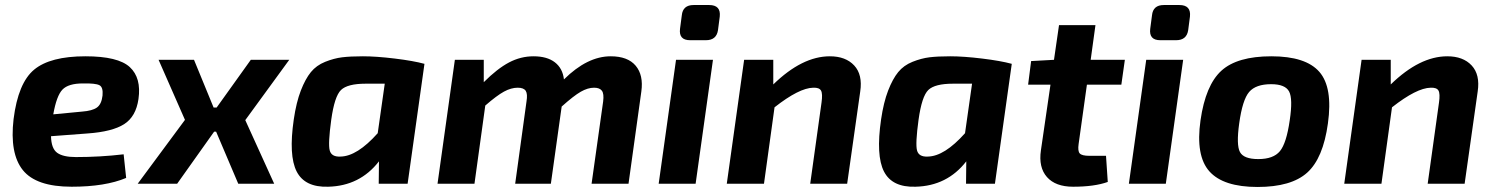

<svg xmlns="http://www.w3.org/2000/svg" viewBox="-20 -731 5946 764"><path d="M472 -117 482 -23Q399 12 265 12Q124 12 71 -54Q18 -120 34 -257Q52 -401 116 -454Q180 -507 320 -507Q450 -507 496.5 -464Q543 -421 531 -337Q521 -267 474 -237Q427 -207 329 -200L183 -189Q184 -140 207.5 -123Q231 -106 282 -106Q379 -106 472 -117ZM192 -276 307 -287Q347 -290 365.5 -303Q384 -316 388 -351Q391 -384 375.5 -392Q360 -400 310 -399Q252 -399 228.5 -374.5Q205 -350 192 -276Z M956 -253 1071 0H928L840 -207H832L685 0H528L716 -254L611 -493H752L830 -303H842L978 -493H1131Z M1602 0H1487L1488 -89Q1412 9 1286 12Q1193 15 1160.5 -48.5Q1128 -112 1149 -256Q1159 -324 1177 -370.5Q1195 -417 1217 -444Q1239 -471 1274 -485Q1309 -499 1341.5 -503Q1374 -507 1424 -507Q1477 -507 1551 -498Q1625 -489 1669 -477ZM1511 -398H1435Q1363 -398 1337 -373Q1311 -348 1298 -254Q1285 -159 1292 -132.5Q1299 -106 1335 -108Q1401 -109 1483 -201Z M1905 -493V-404Q1959 -458 2005.5 -482.5Q2052 -507 2103 -507Q2157 -507 2188 -483Q2219 -459 2224 -415Q2317 -507 2410 -507Q2478 -507 2509.5 -469.5Q2541 -432 2532 -367L2481 0H2334L2380 -327Q2384 -358 2375 -370Q2366 -382 2344 -382Q2319 -382 2291 -366Q2263 -350 2215 -307L2172 0H2030L2075 -327Q2080 -357 2072 -369.5Q2064 -382 2040 -382Q2014 -382 1985.5 -366.5Q1957 -351 1911 -311L1868 0H1721L1790 -493Z M2740 -711H2802Q2849 -711 2844 -665L2837 -611Q2831 -571 2789 -571H2726Q2680 -571 2686 -617L2693 -670Q2697 -711 2740 -711ZM2748 0H2601L2670 -493H2817Z M3057 -493V-395Q3172 -507 3282 -507Q3345 -507 3379 -470.5Q3413 -434 3403 -367L3351 0H3204L3249 -323Q3254 -358 3247 -370.5Q3240 -383 3216 -382Q3160 -381 3062 -304L3020 0H2872L2941 -493Z M3939 0H3824L3825 -89Q3749 9 3623 12Q3530 15 3497.5 -48.5Q3465 -112 3486 -256Q3496 -324 3514 -370.5Q3532 -417 3554 -444Q3576 -471 3611 -485Q3646 -499 3678.5 -503Q3711 -507 3761 -507Q3814 -507 3888 -498Q3962 -489 4006 -477ZM3848 -398H3772Q3700 -398 3674 -373Q3648 -348 3635 -254Q3622 -159 3629 -132.5Q3636 -106 3672 -108Q3738 -109 3820 -201Z M4305 -394 4272 -158Q4268 -130 4276.5 -120.5Q4285 -111 4315 -111H4381L4388 -7Q4335 12 4250 12Q4180 12 4146 -26.5Q4112 -65 4122 -133L4160 -394H4071L4083 -488L4174 -493L4194 -631H4339L4320 -493H4456L4442 -394Z M4611 -711H4673Q4720 -711 4715 -665L4708 -611Q4702 -571 4660 -571H4597Q4551 -571 4557 -617L4564 -670Q4568 -711 4611 -711ZM4619 0H4472L4541 -493H4688Z M5039 -507Q5176 -507 5230 -445Q5284 -383 5264 -240Q5245 -101 5181.5 -44Q5118 13 4984 13Q4848 13 4792.5 -49Q4737 -111 4757 -252Q4777 -392 4840 -449.5Q4903 -507 5039 -507ZM5038 -396Q4977 -396 4950.5 -365Q4924 -334 4911 -240Q4899 -154 4914 -126Q4929 -98 4987 -98Q5047 -98 5073 -129.5Q5099 -161 5112 -252Q5125 -338 5109.5 -367Q5094 -396 5038 -396Z M5514 -493V-395Q5629 -507 5739 -507Q5802 -507 5836 -470.5Q5870 -434 5860 -367L5808 0H5661L5706 -323Q5711 -358 5704 -370.5Q5697 -383 5673 -382Q5617 -381 5519 -304L5477 0H5329L5398 -493Z"/></svg>

Font: Exo 2.0
Style: Bold Italic
Weight: 700
Italic angle: -8°
Designer: Natanael Gama
Version: Version 1.001;PS 001.001;hotconv 1.0.70;makeotf.lib2.5.58329